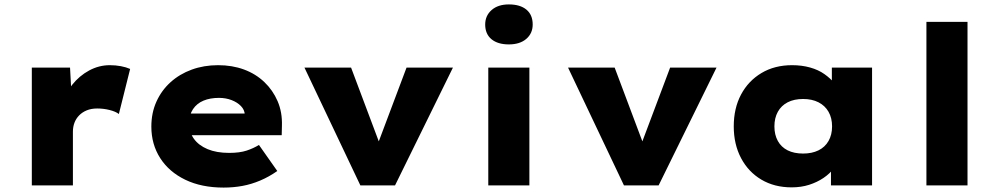

<svg xmlns="http://www.w3.org/2000/svg" viewBox="-20 -839 4525 869"><path d="M124 0V-533H297L307 -348L260 -364Q274 -414 306.5 -455Q339 -496 383.5 -520Q428 -544 477 -544Q503 -544 527 -539.5Q551 -535 569 -527L518 -323Q504 -334 476.5 -341Q449 -348 420 -348Q393 -348 372.5 -339.5Q352 -331 338 -316.5Q324 -302 317 -283.5Q310 -265 310 -243V0Z M992 10Q892 10 818.5 -25.5Q745 -61 705 -123.5Q665 -186 665 -266Q665 -328 688 -379Q711 -430 752 -467Q793 -504 848 -524Q903 -544 967 -544Q1031 -544 1084 -524.5Q1137 -505 1176 -468Q1215 -431 1236.5 -381Q1258 -331 1256 -270L1255 -227H779L756 -325H1106L1088 -301V-320Q1087 -342 1070.5 -359Q1054 -376 1028 -386Q1002 -396 971 -396Q931 -396 901 -383.5Q871 -371 853.5 -345Q836 -319 836 -281Q836 -241 857.5 -211Q879 -181 919.5 -164Q960 -147 1017 -147Q1065 -147 1096.5 -157.5Q1128 -168 1152 -183L1235 -65Q1198 -39 1158 -22Q1118 -5 1077 2.5Q1036 10 992 10Z M1611 0 1358 -533H1569L1720 -131L1668 -129L1820 -533H2030L1768 0Z M2190 0V-533H2376V0ZM2283 -638Q2233 -638 2204.5 -661.5Q2176 -685 2176 -728Q2176 -768 2205 -793.5Q2234 -819 2283 -819Q2334 -819 2362.5 -795.5Q2391 -772 2391 -728Q2391 -688 2362 -663Q2333 -638 2283 -638Z M2804 0 2551 -533H2762L2913 -131L2861 -129L3013 -533H3223L2961 0Z M3563 9Q3485 9 3426 -26Q3367 -61 3334 -123.5Q3301 -186 3301 -267Q3301 -349 3334 -411Q3367 -473 3426.5 -508.5Q3486 -544 3565 -544Q3609 -544 3646.5 -533.5Q3684 -523 3711.5 -503.5Q3739 -484 3757.5 -461.5Q3776 -439 3785 -414L3745 -412V-533H3927V0H3741V-138L3780 -130Q3773 -103 3754.5 -78Q3736 -53 3707 -33.5Q3678 -14 3642 -2.5Q3606 9 3563 9ZM3615 -144Q3655 -144 3684.5 -158.5Q3714 -173 3730 -201Q3746 -229 3746 -267Q3746 -305 3730 -333Q3714 -361 3684.5 -376Q3655 -391 3615 -391Q3574 -391 3545 -376Q3516 -361 3500.5 -333Q3485 -305 3485 -267Q3485 -229 3500.5 -201Q3516 -173 3545 -158.5Q3574 -144 3615 -144Z M4173 0V-740H4359V0Z"/></svg>

Font: Lexend Exa ExtraBold
Style: Regular
Weight: 800
Designer: Bonnie Shaver-Troup, Thomas Jockin
Foundry: Lexend
Version: Version 1.007